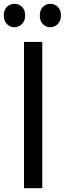

<svg xmlns="http://www.w3.org/2000/svg" viewBox="-40 -988 340 1008"><path d="M35 -845Q13 -845 -3.5 -861.5Q-20 -878 -20 -907Q-20 -936 -3.5 -952Q13 -968 36 -968Q59 -968 75.5 -952Q92 -936 92 -907Q92 -878 75 -861.5Q58 -845 35 -845ZM223 -845Q201 -845 185 -861.5Q169 -878 169 -907Q169 -936 185.5 -952Q202 -968 224 -968Q247 -968 263.5 -952Q280 -936 280 -907Q280 -878 263 -861.5Q246 -845 223 -845ZM182 -768V0H86V-768Z"/></svg>

Font: Yaldevi Medium
Style: Regular
Weight: 500
Designer: Sol Matas, Rajitha Manaperi, Kosala Senevirathne
Foundry: Mooniak
Version: Version 1.100